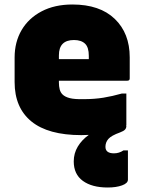

<svg xmlns="http://www.w3.org/2000/svg" viewBox="-20 -584 640 854"><path d="M308 134Q308 98 326 68Q344 38 375 16Q359 17 342 17Q194 17 119.5 -44Q45 -105 45 -219V-328Q45 -397 76 -450Q107 -503 165 -533.5Q223 -564 302 -564Q424 -564 490.5 -500Q557 -436 557 -329V-235Q557 -225 546 -225H242V-217Q242 -200 245.5 -186.5Q249 -173 258 -164Q269 -153 290.5 -147.5Q312 -142 353 -143Q400 -143 440 -149.5Q480 -156 522 -168H542V-28Q542 -26 541 -25L542 -24Q542 -14 536 -7.5Q530 -1 514 5Q475 19 462 34Q449 49 449 69Q449 98 487 98Q510 98 529 85H549V215Q549 231 523 240.5Q497 250 459 250Q389 250 348.5 220.5Q308 191 308 134ZM309 -406Q242 -406 242 -338V-321H375V-336Q375 -373 359 -389Q342 -406 309 -406Z"/></svg>

Font: Recursive Mn Lnr St Blk
Style: Regular
Weight: 900
Monospace: yes
Version: Version 1.079;hotconv 1.0.112;makeotfexe 2.5.65598; ttfautoh